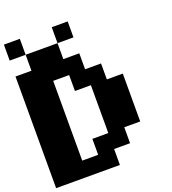

<svg xmlns="http://www.w3.org/2000/svg" viewBox="-173 -1129 1124 1257"><g transform="rotate(-20 389.0 -500.0)"><path d="M111.1 -888.9H0V-1000H111.1ZM333.3 -666.7H222.2V-111.1H333.3V-222.2H444.4V-555.6H333.3ZM111.1 -777.8V-888.9H333.3V-777.8H444.4V-666.7H555.6V-555.6H666.7V-222.2H555.6V-111.1H444.4V0H0V-777.8ZM444.4 -888.9H333.3V-1000H444.4Z"/></g></svg>

Font: Pixeloid Sans
Style: Bold
Weight: 700
Monospace: yes
Designer: GGBot
Version: 0.3